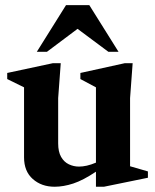

<svg xmlns="http://www.w3.org/2000/svg" viewBox="-20 -709 603 745"><path d="M191.9 15.6Q141.1 15.6 107.2 -14.4Q73.3 -44.4 73.3 -98.4V-370.1L8 -402.3V-425.9L184.7 -463.7H215.7L205.7 -328.1V-152.6Q205.7 -120.1 217.1 -100.2Q228.4 -80.4 247.1 -71.5Q265.7 -62.6 286.6 -62.6Q300.6 -62.6 316.9 -66.2Q333.2 -69.9 352.3 -77.9V-370.1L291.9 -402.3V-425.9L463.7 -463.7H494.7L484.7 -328.1V-63.9L553.9 -43.9V-19.3L383.3 15.6H352.3V-42.8Q302.6 -9.5 264.3 3.1Q225.9 15.6 191.9 15.6ZM122.8 -507.9 236.1 -689H326.6L440 -507.9H400.7L280.9 -597.1L162 -507.9Z"/></svg>

Font: Ancizar Serif Light
Style: Regular
Weight: 300
Designer: Cesar Puertas, Viviana Monsalve, Julian Moncada, Julian Prieto, Jose Castro, Felipe Aragon, Mariel Hernandez, Sara Alarc
Version: Version 8.100